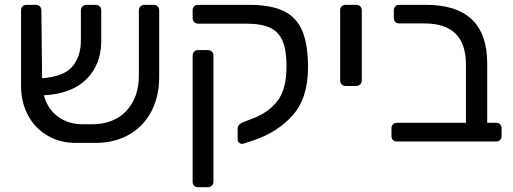

<svg xmlns="http://www.w3.org/2000/svg" viewBox="-20 -591 2144 802"><path d="M67.9 -233.9V-547.9Q67.9 -559.1 74.5 -564.9Q81.1 -570.8 90.8 -570.8H129.9Q139.6 -570.8 146.2 -564.5Q152.8 -558.1 152.8 -547.9L155.8 -264.2Q246.6 -271 282.2 -313Q317.9 -355 317.9 -422.9V-547.9Q317.9 -557.6 324.5 -564.2Q331.1 -570.8 340.8 -570.8H379.9Q389.6 -570.8 396.2 -564.5Q402.8 -558.1 402.8 -547.9V-418.9Q402.8 -322.8 341.8 -261Q280.8 -199.2 163.1 -192.9Q179.2 -134.8 222.7 -103.3Q266.1 -71.8 327.1 -71.8H358.9Q454.1 -70.8 507.1 -127Q560.1 -183.1 560.1 -275.9V-547.9Q560.1 -557.6 566.7 -564.2Q573.2 -570.8 583 -570.8H622.1Q631.8 -570.8 638.4 -564.5Q645 -558.1 645 -547.9V-270Q645 -186 610.6 -122.6Q576.2 -59.1 513.7 -25.6Q451.2 7.8 370.1 5.9H295.9Q231 5.9 179 -24.2Q127 -54.2 97.4 -108.6Q67.9 -163.1 67.9 -233.9Z M784.7 168V-358.9Q784.7 -368.7 791 -375.2Q797.4 -381.8 807.6 -381.8H848.6Q858.4 -381.8 865 -375.5Q871.6 -369.1 871.6 -358.9V168Q871.6 177.7 865 184.3Q858.4 190.9 848.6 190.9H807.6Q797.4 190.9 791 185.1Q784.7 179.2 784.7 168ZM784.7 -515.1V-548.8Q784.7 -558.6 791 -564.7Q797.4 -570.8 807.6 -570.8H1019.5Q1111.3 -570.8 1165 -544.9Q1218.8 -519 1242.7 -461.9Q1266.6 -404.8 1266.6 -310.1Q1266.6 -182.1 1203.6 -110.6Q1140.6 -39.1 1039.6 -4.9L997.6 8.8Q995.6 9.8 990.7 9.8Q983.9 9.8 978.3 4.9Q972.7 0 972.7 -8.8V-53.2Q972.7 -71.3 994.6 -80.1L1033.7 -95.2Q1102.5 -121.1 1139.6 -170.2Q1176.8 -219.2 1176.8 -314Q1176.8 -380.9 1160.6 -419.4Q1144.5 -458 1108.2 -475.1Q1071.8 -492.2 1007.3 -492.2H807.6Q797.9 -492.2 791.3 -498.5Q784.7 -504.9 784.7 -515.1Z M1400.9 -254.9V-547.9Q1400.9 -559.1 1407.5 -564.9Q1414.1 -570.8 1424.3 -570.8H1468.3Q1478 -570.8 1484.6 -564.5Q1491.2 -558.1 1491.2 -547.9V-254.9Q1491.2 -245.1 1484.6 -238.5Q1478 -231.9 1468.3 -231.9H1424.3Q1414.1 -231.9 1407.5 -238.5Q1400.9 -245.1 1400.9 -254.9Z M1615.2 -22.9V-55.2Q1615.2 -64.9 1621.1 -71.5Q1627 -78.1 1637.2 -78.1H1926.3V-321.8Q1926.3 -492.7 1753.9 -493.2H1647Q1637.2 -493.2 1631.1 -499.5Q1625 -505.9 1625 -516.1V-547.9Q1625 -557.6 1631.1 -564.2Q1637.2 -570.8 1647 -570.8H1759.3Q2015.1 -570.8 2015.1 -326.2V-78.1H2053.2Q2063 -78.1 2069.1 -71.5Q2075.2 -64.9 2075.2 -55.2V-22.9Q2075.2 -13.2 2069.1 -6.6Q2063 0 2053.2 0H1637.2Q1627 0 1621.1 -6.6Q1615.2 -13.2 1615.2 -22.9Z"/></svg>

Font: Rubik AZ
Style: Regular
Weight: 400
Designer: Hubert and Fischer
Foundry: Hubert & Fischer
Version: Version 2.000